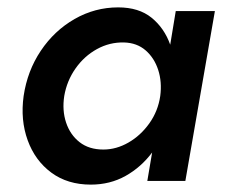

<svg xmlns="http://www.w3.org/2000/svg" viewBox="-20 -490 611 520"><path d="M44 -230Q35 -165 55 -110Q75 -55 119 -22.5Q163 10 226 10Q278 10 320 -13.5Q362 -37 392 -77L379 0H482L562 -460H456L441 -369Q425 -414 390.5 -442Q356 -470 300 -470Q237 -470 182 -438.5Q127 -407 90.5 -352.5Q54 -298 44 -230ZM154 -230Q161 -271 184.5 -304.5Q208 -338 242.5 -357Q277 -376 316 -375Q351 -374 374.5 -353.5Q398 -333 408.5 -300.5Q419 -268 414 -230Q408 -189 384.5 -156Q361 -123 328 -104Q295 -85 260 -85Q221 -85 195.5 -105Q170 -125 159 -158Q148 -191 154 -230Z"/></svg>

Font: Jost* 500 Medium Italic
Style: Italic
Weight: 500
Italic angle: -10°
Version: Version 3.200; ttfautohint (v0.97) -l 8 -r 50 -G 200 -x 14 -